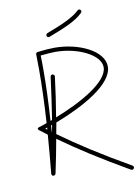

<svg xmlns="http://www.w3.org/2000/svg" viewBox="-88 -799 659 909"><g transform="rotate(-10 241.5 -344.5)"><path d="M473 51C478 51 483 46 483 41C483 37 481 34 478 32C340 -47 242 -110 148 -178L158 -232C294 -284 444 -366 444 -451C444 -527 326 -582 211 -582C190 -582 161 -580 129 -576C123 -575 120 -572 120 -565C120 -542 121 -518 121 -494C121 -414 118 -329 112 -237C99 -232 86 -228 73 -224C65 -222 64 -216 70 -211C83 -201 96 -192 108 -182C104 -123 98 -62 92 3V4C92 10 96 14 102 14C107 14 111 10 112 6C124 -48 134 -102 144 -156C236 -90 333 -28 468 50C470 50 471 51 473 51ZM110 -206 101 -212 111 -216ZM130 -191 129 -192 131 -223 136 -224ZM132 -244C138 -333 141 -416 141 -494C141 -515 141 -536 140 -557C168 -560 192 -562 211 -562C318 -562 424 -511 424 -451C424 -382 290 -306 161 -256C172 -320 181 -384 189 -448C189 -448 189 -448 189 -449C189 -454 184 -459 179 -459C174 -459 170 -455 169 -450C160 -382 151 -315 140 -247ZM193 -636C194 -636 196 -636 197 -637C273 -666 331 -690 363 -723C365 -725 366 -727 366 -730C366 -736 362 -740 356 -740C353 -740 351 -739 349 -737C319 -708 265 -684 190 -656C186 -654 183 -650 183 -646C183 -640 188 -636 193 -636Z"/></g></svg>

Font: Mistral SingleLine Outline
Style: Regular
Weight: 300
Designer: François Chastanet, Élisa Garzelli, Anais Alves, Morgane Autin
Foundry: institut supérieur des arts et du design Toulouse / isdaT
Version: Version 1.000;Glyphs 3.3 (3337)